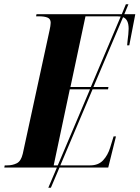

<svg xmlns="http://www.w3.org/2000/svg" viewBox="-60 -780 650 894"><path d="M-40 0 -38 -10H-26Q-1 -10 18.5 -20Q38 -30 46 -64L171 -640Q173 -649 174.5 -658.5Q176 -668 176 -674Q176 -692 161.5 -698Q147 -704 122 -704H108L110 -714H507L526 -760H538L519 -714H570L542 -569H532Q532 -576 534 -590.5Q536 -605 537.5 -620.5Q539 -636 539 -646Q539 -690 513 -700L375 -375H445L443 -364H371L221 -10H360Q398 -10 420 -33.5Q442 -57 453 -93L469 -145H480L444 0H217L177 94H165L205 0ZM268 -375H363L502 -703Q495 -704 486 -704H338ZM190 -10H209L359 -364H265Z"/></svg>

Font: Noto Serif Display ExtraCondensed ExtraBold
Style: Italic
Weight: 800
Width: 2
Italic angle: -12°
Designer: Monotype Design Team
Foundry: Monotype Imaging Inc.
Version: Version 2.009